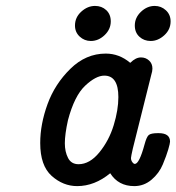

<svg xmlns="http://www.w3.org/2000/svg" viewBox="-20 -631 602 655"><path d="M117.2 -143.1Q117.2 -207 142.1 -275.6Q167 -344.2 220 -396.2Q272.9 -448.2 340.8 -448.2Q386.7 -448.2 423.8 -417H424.8Q442.9 -435.1 460.9 -435.1Q477.1 -435.1 488.5 -424.6Q500 -414.1 500 -397Q500 -388.2 496.1 -376L433.1 -124Q427.2 -98.1 426.8 -91.8Q426.8 -85 429.9 -80.1Q433.1 -75.2 435.5 -73.5Q438 -71.8 439.9 -71.8Q455.1 -71.8 473.1 -138.2Q480 -164.1 487.5 -170.4Q495.1 -176.8 519 -176.8H521Q560.1 -176.8 560.1 -147.9Q560.1 -142.1 554 -121.1Q547.9 -100.1 535.4 -70.1Q522.9 -40 497.1 -18.1Q471.2 3.9 438 3.9Q383.8 3.9 356 -40Q302.7 3.9 243.2 3.9Q195.3 3.9 156.2 -31Q117.2 -65.9 117.2 -143.1ZM201.2 -142.1Q201.2 -113.3 212.2 -92Q223.1 -70.8 248 -70.8Q286.1 -70.8 319.1 -111.3Q352.1 -151.9 367.9 -203.9Q383.8 -255.9 383.8 -299.8Q383.8 -373 335.9 -373Q307.1 -373 270.5 -338.6Q233.9 -304.2 211.9 -221.2Q201.2 -172.9 201.2 -142.1ZM235.8 -543.9Q235.8 -571.8 257.3 -591.3Q278.8 -610.8 304.2 -610.8Q327.1 -610.8 342.5 -596.4Q357.9 -582 357.9 -558.1Q357.9 -531.2 336.9 -511.2Q315.9 -491.2 290 -491.2Q268.1 -491.2 252 -506.1Q235.8 -521 235.8 -543.9ZM439.9 -543.9Q439.9 -570.8 460.9 -590.8Q481.9 -610.8 507.8 -610.8Q529.8 -610.8 545.9 -595.9Q562 -581.1 562 -558.1Q562 -530.3 540.5 -510.7Q519 -491.2 494.1 -491.2Q471.2 -491.2 455.6 -505.6Q439.9 -520 439.9 -543.9Z"/></svg>

Font: CMU Typewriter Text
Style: BoldItalic
Weight: 700
Italic angle: -14.04°
Version: Version 0.7.0